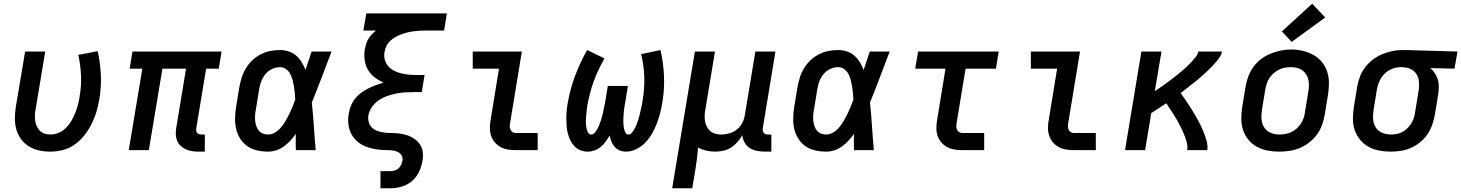

<svg xmlns="http://www.w3.org/2000/svg" viewBox="-20 -807 7854 1032"><path d="M249 8Q219 8 189.5 1.5Q160 -5 135 -20.5Q110 -36 93 -59.5Q76 -83 68 -111Q60 -139 60 -170Q60 -201 65 -232L115 -530H223L171 -217Q168 -201 167.5 -185.5Q167 -170 169.5 -155Q172 -140 178.5 -126.5Q185 -113 195.5 -103Q206 -93 221 -88.5Q236 -84 251 -84Q274 -84 296 -93.5Q318 -103 335 -120Q352 -137 364 -158Q376 -179 384.5 -200.5Q393 -222 399 -244Q405 -266 408 -289Q418 -346 415.5 -401.5Q413 -457 401 -512L505 -532Q519 -469 522 -404.5Q525 -340 514 -274Q508 -240 498.5 -207Q489 -174 473 -142Q457 -110 434.5 -81Q412 -52 382 -30.5Q352 -9 317.5 -0.5Q283 8 249 8Z M1047 8Q1030 8 1012.5 5.5Q995 3 979.5 -4Q964 -11 951.5 -22.5Q939 -34 932.5 -49.5Q926 -65 925 -82.5Q924 -100 927 -118L980 -438H853L780 0H672L745 -438H677L692 -530H1171L1156 -438H1088L1035 -118Q1034 -111 1034.5 -104.5Q1035 -98 1039 -93Q1043 -88 1049.5 -86Q1056 -84 1063 -84H1081V8Z M1421 8Q1391 8 1362 1.5Q1333 -5 1310 -21Q1287 -37 1271.5 -61Q1256 -85 1249.5 -113Q1243 -141 1243.5 -171.5Q1244 -202 1249 -232L1267 -342Q1272 -368 1280 -393Q1288 -418 1302.5 -441.5Q1317 -465 1337.5 -484Q1358 -503 1382.5 -515.5Q1407 -528 1433 -533Q1459 -538 1485 -538Q1509 -538 1532 -530.5Q1555 -523 1572.5 -507.5Q1590 -492 1602 -472Q1614 -452 1622 -431Q1630 -456 1638.5 -480.5Q1647 -505 1655 -530H1762Q1736 -462 1710 -393Q1684 -324 1656 -256Q1663 -192 1667 -128Q1671 -64 1677 0H1570Q1570 -22 1569.5 -43.5Q1569 -65 1570 -87Q1556 -68 1540 -50.5Q1524 -33 1505 -19.5Q1486 -6 1464.5 1Q1443 8 1421 8ZM1421 -84Q1441 -84 1459.5 -95.5Q1478 -107 1491.5 -123.5Q1505 -140 1515.5 -158Q1526 -176 1535 -194.5Q1544 -213 1552 -232.5Q1560 -252 1567 -271Q1566 -289 1564.5 -307Q1563 -325 1560 -342.5Q1557 -360 1552.5 -377.5Q1548 -395 1540 -410Q1532 -425 1517.5 -435.5Q1503 -446 1485 -446Q1463 -446 1442 -436Q1421 -426 1406.5 -408.5Q1392 -391 1384 -369.5Q1376 -348 1373 -327L1355 -217Q1352 -202 1351 -187Q1350 -172 1351.5 -157.5Q1353 -143 1357.5 -129.5Q1362 -116 1370.5 -105.5Q1379 -95 1392.5 -89.5Q1406 -84 1421 -84Z M2025 205V113H2078Q2090 113 2101.5 109.5Q2113 106 2122 98Q2131 90 2136 79Q2141 68 2143 56Q2146 42 2139 29.5Q2132 17 2119.5 10.5Q2107 4 2092.5 2Q2078 0 2063.5 0Q2049 0 2034.5 -1Q2020 -2 2005.5 -4Q1991 -6 1977 -9.5Q1963 -13 1950 -18Q1937 -23 1925 -29.5Q1913 -36 1902.5 -45Q1892 -54 1883.5 -64.5Q1875 -75 1868.5 -87Q1862 -99 1858 -112.5Q1854 -126 1852.5 -140Q1851 -154 1851.5 -169Q1852 -184 1855 -198Q1858 -219 1866.5 -239.5Q1875 -260 1889 -277.5Q1903 -295 1921.5 -308.5Q1940 -322 1960 -332Q1980 -342 2000.5 -349.5Q2021 -357 2042 -363Q2016 -374 1994 -391Q1972 -408 1958 -431.5Q1944 -455 1940 -484.5Q1936 -514 1941 -543Q1944 -557 1948 -571Q1952 -585 1960 -598Q1968 -611 1978.5 -622Q1989 -633 2001 -643H1933L1949 -735H2382L2367 -643H2270Q2254 -643 2237.5 -642Q2221 -641 2204.5 -639Q2188 -637 2171.5 -633Q2155 -629 2138.5 -623Q2122 -617 2106.5 -608.5Q2091 -600 2078 -588Q2065 -576 2057.5 -560.5Q2050 -545 2047 -529Q2043 -508 2048 -487.5Q2053 -467 2066 -452Q2079 -437 2097 -427.5Q2115 -418 2135 -413Q2155 -408 2176.5 -406Q2198 -404 2219 -404H2262L2247 -312H2204Q2180 -312 2156 -310.5Q2132 -309 2108 -304Q2084 -299 2060 -290.5Q2036 -282 2015 -267.5Q1994 -253 1979 -231.5Q1964 -210 1960 -186Q1960 -186 1960 -186Q1960 -186 1960 -186Q1957 -167 1962.5 -149Q1968 -131 1981.5 -119Q1995 -107 2013 -101.5Q2031 -96 2049.5 -94Q2068 -92 2087.5 -92Q2107 -92 2126 -89.5Q2145 -87 2162.5 -82Q2180 -77 2196 -68Q2212 -59 2224.5 -46.5Q2237 -34 2244.5 -17.5Q2252 -1 2253 18Q2254 37 2251 56Q2246 87 2232.5 116Q2219 145 2194.5 166Q2170 187 2139 196Q2108 205 2078 205Z M2752 0Q2730 0 2709 -3.5Q2688 -7 2670 -17Q2652 -27 2639 -42.5Q2626 -58 2619.5 -77.5Q2613 -97 2613 -119Q2613 -141 2617 -162L2662 -438H2521V-530H2785L2722 -147Q2720 -138 2720 -128.5Q2720 -119 2723.5 -110.5Q2727 -102 2735 -97Q2743 -92 2752 -92H2870V0Z M3139 8Q3118 8 3099.5 0.5Q3081 -7 3067.5 -21Q3054 -35 3045.5 -53Q3037 -71 3032 -90Q3027 -109 3025.5 -129.5Q3024 -150 3024 -171Q3024 -192 3026 -213Q3028 -234 3032 -255Q3038 -291 3048 -328Q3058 -365 3071.5 -400.5Q3085 -436 3101 -470.5Q3117 -505 3136 -538L3229 -493Q3212 -463 3197.5 -432.5Q3183 -402 3171.5 -370.5Q3160 -339 3151.5 -306Q3143 -273 3137 -241Q3135 -230 3134 -219Q3133 -208 3132 -197.5Q3131 -187 3130 -176Q3129 -165 3129 -154.5Q3129 -144 3130 -133.5Q3131 -123 3133.5 -113Q3136 -103 3141.5 -93.5Q3147 -84 3158 -84Q3168 -84 3175.5 -92.5Q3183 -101 3188.5 -110Q3194 -119 3198 -128.5Q3202 -138 3205.5 -147.5Q3209 -157 3212 -167Q3215 -177 3217.5 -186.5Q3220 -196 3222 -206Q3224 -216 3226 -225.5Q3228 -235 3230 -245Q3232 -255 3234 -265L3247 -345H3355L3342 -265Q3340 -255 3338.5 -245.5Q3337 -236 3335.5 -226Q3334 -216 3333 -206Q3332 -196 3331.5 -186.5Q3331 -177 3330.5 -167Q3330 -157 3330.5 -147.5Q3331 -138 3332 -128.5Q3333 -119 3335.5 -110Q3338 -101 3343 -92.5Q3348 -84 3358 -84Q3368 -84 3375.5 -93Q3383 -102 3388.5 -111Q3394 -120 3398 -129.5Q3402 -139 3405.5 -148.5Q3409 -158 3412 -168Q3415 -178 3417.5 -188Q3420 -198 3422 -207.5Q3424 -217 3426.5 -227Q3429 -237 3431 -247Q3433 -257 3434 -267Q3445 -331 3443 -393.5Q3441 -456 3426 -516L3530 -538Q3546 -469 3549 -398Q3552 -327 3540 -255Q3535 -226 3528 -198.5Q3521 -171 3510.5 -143.5Q3500 -116 3485 -89.5Q3470 -63 3449 -41Q3428 -19 3400.5 -5.5Q3373 8 3345 8Q3327 8 3311 1.5Q3295 -5 3284 -17.5Q3273 -30 3266.5 -46Q3260 -62 3257 -79Q3247 -62 3235.5 -46Q3224 -30 3209 -17.5Q3194 -5 3175.5 1.5Q3157 8 3139 8Z M3593 205 3715 -530H3823L3771 -217Q3768 -201 3767.5 -184.5Q3767 -168 3770 -153Q3773 -138 3780 -124.5Q3787 -111 3798.5 -101.5Q3810 -92 3825.5 -88Q3841 -84 3857 -84Q3879 -84 3901.5 -90.5Q3924 -97 3942 -112Q3960 -127 3970.5 -148Q3981 -169 3984 -191L4040 -530H4148L4080 -118Q4079 -111 4080 -104.5Q4081 -98 4085 -93Q4089 -88 4095 -86Q4101 -84 4108 -84H4126V8H4093Q4071 8 4049.5 4Q4028 0 4010.5 -11Q3993 -22 3982.5 -40.5Q3972 -59 3970 -80Q3958 -60 3942.5 -42.5Q3927 -25 3907.5 -13Q3888 -1 3866 3.5Q3844 8 3823 8Q3799 8 3775.5 2.5Q3752 -3 3732 -14Q3730 15 3726.5 44Q3723 73 3718 102L3701 205Z M4421 8Q4391 8 4362 1.5Q4333 -5 4310 -21Q4287 -37 4271.5 -61Q4256 -85 4249.5 -113Q4243 -141 4243.5 -171.5Q4244 -202 4249 -232L4267 -342Q4272 -368 4280 -393Q4288 -418 4302.5 -441.5Q4317 -465 4337.5 -484Q4358 -503 4382.5 -515.5Q4407 -528 4433 -533Q4459 -538 4485 -538Q4509 -538 4532 -530.5Q4555 -523 4572.5 -507.5Q4590 -492 4602 -472Q4614 -452 4622 -431Q4630 -456 4638.5 -480.5Q4647 -505 4655 -530H4762Q4736 -462 4710 -393Q4684 -324 4656 -256Q4663 -192 4667 -128Q4671 -64 4677 0H4570Q4570 -22 4569.5 -43.5Q4569 -65 4570 -87Q4556 -68 4540 -50.5Q4524 -33 4505 -19.5Q4486 -6 4464.5 1Q4443 8 4421 8ZM4421 -84Q4441 -84 4459.5 -95.5Q4478 -107 4491.5 -123.5Q4505 -140 4515.5 -158Q4526 -176 4535 -194.5Q4544 -213 4552 -232.5Q4560 -252 4567 -271Q4566 -289 4564.5 -307Q4563 -325 4560 -342.5Q4557 -360 4552.5 -377.5Q4548 -395 4540 -410Q4532 -425 4517.5 -435.5Q4503 -446 4485 -446Q4463 -446 4442 -436Q4421 -426 4406.5 -408.5Q4392 -391 4384 -369.5Q4376 -348 4373 -327L4355 -217Q4352 -202 4351 -187Q4350 -172 4351.5 -157.5Q4353 -143 4357.5 -129.5Q4362 -116 4370.5 -105.5Q4379 -95 4392.5 -89.5Q4406 -84 4421 -84Z M5152 0Q5130 0 5109 -3.5Q5088 -7 5070 -17Q5052 -27 5039 -42.5Q5026 -58 5019.5 -77.5Q5013 -97 5013 -119Q5013 -141 5017 -162L5062 -438H4899L4915 -530H5348L5333 -438H5170L5122 -147Q5120 -138 5120 -128.5Q5120 -119 5123.5 -110.5Q5127 -102 5135 -97Q5143 -92 5152 -92H5270V0Z M5752 0Q5730 0 5709 -3.5Q5688 -7 5670 -17Q5652 -27 5639 -42.5Q5626 -58 5619.5 -77.5Q5613 -97 5613 -119Q5613 -141 5617 -162L5662 -438H5521V-530H5785L5722 -147Q5720 -138 5720 -128.5Q5720 -119 5723.5 -110.5Q5727 -102 5735 -97Q5743 -92 5752 -92H5870V0Z M6027 0 6115 -530H6223L6187 -317Q6201 -326 6214 -335Q6227 -344 6240 -353.5Q6253 -363 6266 -372.5Q6279 -382 6291.5 -392Q6304 -402 6316.5 -412Q6329 -422 6341 -432.5Q6353 -443 6364.5 -454Q6376 -465 6387 -477Q6398 -489 6408 -502Q6418 -515 6421 -530H6548Q6546 -515 6537 -501.5Q6528 -488 6518 -476Q6508 -464 6496.5 -452Q6485 -440 6473.5 -429Q6462 -418 6450.5 -407.5Q6439 -397 6426.5 -386.5Q6414 -376 6401.5 -366Q6389 -356 6376.5 -346Q6364 -336 6351.5 -326.5Q6339 -317 6326 -307Q6336 -293 6345.5 -279Q6355 -265 6364.5 -251Q6374 -237 6383 -222.5Q6392 -208 6400.5 -193.5Q6409 -179 6417.5 -164Q6426 -149 6433.5 -133.5Q6441 -118 6447.5 -102Q6454 -86 6459.5 -70Q6465 -54 6468.5 -36Q6472 -18 6469 0H6361Q6364 -18 6360 -36Q6356 -54 6350 -70.5Q6344 -87 6336.5 -103Q6329 -119 6321 -134.5Q6313 -150 6304.5 -165Q6296 -180 6286.5 -194.5Q6277 -209 6267.5 -223.5Q6258 -238 6249 -252Q6229 -239 6208.5 -225.5Q6188 -212 6168 -199L6135 0Z M6854 8Q6823 8 6792 2Q6761 -4 6735 -18.5Q6709 -33 6690 -56Q6671 -79 6661.5 -108Q6652 -137 6652 -168.5Q6652 -200 6657 -232L6675 -342Q6680 -370 6690 -397Q6700 -424 6717.5 -448Q6735 -472 6759 -490Q6783 -508 6810.5 -519Q6838 -530 6865.5 -535.5Q6893 -541 6921 -541Q6953 -541 6983.5 -533.5Q7014 -526 7040 -511.5Q7066 -497 7085 -474Q7104 -451 7113.5 -422Q7123 -393 7123 -361.5Q7123 -330 7118 -298L7100 -188Q7095 -160 7085 -133Q7075 -106 7057.5 -82.5Q7040 -59 7016 -40.5Q6992 -22 6965 -11Q6938 0 6910 4Q6882 8 6854 8ZM6856 -84Q6873 -84 6889 -87Q6905 -90 6920.5 -97Q6936 -104 6949 -115.5Q6962 -127 6971.5 -141.5Q6981 -156 6986.5 -171.5Q6992 -187 6994 -203L7012 -313Q7015 -330 7015.5 -346.5Q7016 -363 7012.5 -378.5Q7009 -394 7000.5 -407.5Q6992 -421 6979 -430Q6966 -439 6950 -442.5Q6934 -446 6917 -446Q6901 -446 6885 -443Q6869 -440 6854 -432.5Q6839 -425 6826 -413.5Q6813 -402 6803.5 -388Q6794 -374 6789 -358.5Q6784 -343 6781 -327L6763 -217Q6759 -192 6760.5 -167.5Q6762 -143 6774.5 -123Q6787 -103 6809 -93.5Q6831 -84 6856 -84ZM6923 -582 6870 -638 7033 -787 7103 -713Z M7454 8Q7422 8 7391.5 2Q7361 -4 7335 -18.5Q7309 -33 7290 -56.5Q7271 -80 7261.5 -108.5Q7252 -137 7252 -168.5Q7252 -200 7257 -232L7275 -342Q7280 -369 7290 -395.5Q7300 -422 7317.5 -445Q7335 -468 7358.5 -486Q7382 -504 7408 -515Q7434 -526 7461.5 -532Q7489 -538 7516 -538Q7520 -538 7524.5 -538Q7529 -538 7533 -538L7814 -530L7798 -438L7668 -441Q7682 -429 7692.5 -413Q7703 -397 7708.5 -378.5Q7714 -360 7713.5 -339Q7713 -318 7710 -298L7692 -188Q7687 -161 7677.5 -134.5Q7668 -108 7651.5 -84Q7635 -60 7612 -41.5Q7589 -23 7562.5 -11.5Q7536 0 7508.5 4Q7481 8 7454 8ZM7455 -84Q7471 -84 7487 -87Q7503 -90 7517.5 -97.5Q7532 -105 7544 -117Q7556 -129 7565 -143Q7574 -157 7579 -172.5Q7584 -188 7586 -203L7604 -313Q7608 -336 7607.5 -359.5Q7607 -383 7597 -402.5Q7587 -422 7568 -433Q7549 -444 7526 -445L7518 -446Q7515 -446 7513 -446Q7511 -446 7509 -446Q7486 -446 7463 -437Q7440 -428 7422.5 -411Q7405 -394 7395 -372Q7385 -350 7381 -327L7363 -217Q7359 -192 7360.5 -167.5Q7362 -143 7374 -123Q7386 -103 7408.5 -93.5Q7431 -84 7455 -84Z"/></svg>

Font: Iosevka Curly SmBdExObl
Style: Regular
Weight: 600
Width: 7
Italic angle: -9°
Monospace: yes
Designer: Belleve Invis
Foundry: Belleve Invis
Version: Version 11.1.0; ttfautohint (v1.8.3)